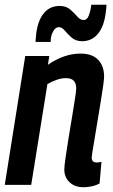

<svg xmlns="http://www.w3.org/2000/svg" viewBox="-21 -776 476 806"><path d="M85 -541H186L180 -504Q248 -551 317 -551Q366 -551 391 -525Q416 -499 416 -454Q416 -445 412.5 -419Q409 -393 403 -356.5Q397 -320 390.5 -280.5Q384 -241 378 -205Q372 -169 368 -144.5Q364 -120 364 -114Q364 -94 385 -94Q389 -94 394 -94.5Q399 -95 405 -97L397 -6Q383 2 365 6Q347 10 330 10Q293 10 271 -11Q249 -32 249 -64Q249 -77 254 -113Q259 -149 266.5 -194.5Q274 -240 281.5 -285Q289 -330 294 -363Q299 -396 299 -406Q299 -425 289 -436.5Q279 -448 255 -448Q237 -448 217 -441Q197 -434 178 -423L110 0H-1ZM128 -600Q129 -617 131 -635Q138 -690 163 -720.5Q188 -751 229 -751Q257 -751 274 -736Q291 -721 303.5 -706.5Q316 -692 330 -692Q345 -692 352 -711.5Q359 -731 361 -746Q362 -751 362 -756H426Q426 -748 425 -740Q424 -732 423 -724Q416 -665 390 -634Q364 -603 324 -603Q297 -603 280 -618Q263 -633 251 -647.5Q239 -662 226 -662Q212 -662 202.5 -645Q193 -628 192 -609Q192 -605 192 -600Z"/></svg>

Font: Georama SemiCondensed SemiBold
Style: Italic
Weight: 600
Width: 4
Italic angle: -9°
Designer: Jean-Baptiste Levee
Foundry: Production Type
Version: Version 1.000